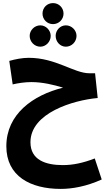

<svg xmlns="http://www.w3.org/2000/svg" viewBox="-20 -951 708 1242"><path d="M323 -795C361 -795 391 -826 391 -863C391 -901 361 -931 323 -931C284 -931 255 -901 255 -863C255 -826 284 -795 323 -795ZM241 -649C277 -649 308 -681 308 -719C308 -755 277 -787 241 -787C203 -787 172 -755 172 -719C172 -681 203 -649 241 -649ZM406 -649C444 -649 475 -681 475 -719C475 -755 444 -787 406 -787C369 -787 340 -755 340 -719C340 -681 369 -649 406 -649ZM638 210 593 74C518 103 452 117 387 117C277 117 177 85 177 -31C177 -221 455 -303 612 -317L595 -477H559C458 -477 342 -577 166 -577C123 -577 79 -568 40 -557L62 -405C96 -413 140 -420 183 -420C256 -420 329 -402 388 -384C194 -336 21 -213 21 -5C21 189 177 271 373 271C447 271 539 255 638 210Z"/></svg>

Font: Noto Sans Arabic UI SemiCondensed Extra
Style: Regular
Weight: 800
Width: 4
Designer: Nadine Chahine - Monotype Design Team
Foundry: Monotype Imaging Inc.
Version: Version 1.900